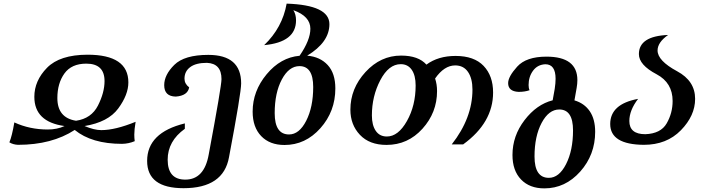

<svg xmlns="http://www.w3.org/2000/svg" viewBox="-20 -789 3903 1059"><path d="M79.1 9.8Q51.3 8.3 31.7 -3.9Q45.9 -37.1 59.1 -113.8Q143.6 -74.7 243.7 -74.7Q294.9 -74.7 335.9 -93.8Q169.4 -116.7 169.4 -254.9Q169.4 -343.8 239.5 -415.3Q309.6 -486.8 462.4 -487.3Q688 -487.3 688 -334.5Q688 -266.6 632.3 -190.9Q576.7 -115.2 446.3 -93.8Q500 -71.3 538.6 -71.3Q615.7 -71.3 728 -117.2Q720.7 -73.7 720.7 -46.4Q720.7 -27.8 723.1 -10.3Q689 3.9 652.8 4.4Q485.8 4.4 392.1 -72.3Q266.1 9.8 79.1 9.8ZM399.4 -123Q483.9 -135.3 520.3 -206.8Q556.6 -278.3 556.6 -341.8Q556.6 -438 456.1 -438Q374.5 -438 335.4 -383.8Q296.4 -329.6 296.4 -248Q296.4 -139.2 399.4 -123Z M992.2 249Q791.5 249 791.5 98.6Q791.5 -57.6 999.5 -108.4V-78.6Q904.8 -10.7 904.8 91.8Q904.8 201.7 1002 201.7Q1106.9 201.7 1131.3 62.5Q1201.7 -313.5 1201.7 -352.5Q1201.7 -439 1121.1 -442.4Q1060.5 -442.4 1029.1 -418.9Q997.6 -395.5 997.6 -355Q997.6 -326.7 1023.4 -307.1Q1015.1 -261.2 949.7 -256.3Q885.7 -257.3 885.7 -319.3Q885.7 -376 941.4 -431.2Q997.1 -486.3 1128.9 -486.3Q1310.1 -486.3 1310.1 -329.1Q1310.1 -276.4 1243.2 77.6Q1212.9 249 992.2 249Z M1574.2 -47.4Q1630.4 -47.4 1668.9 -122.8Q1707.5 -198.2 1707.5 -309.1Q1707.5 -424.3 1631.8 -424.3Q1573.7 -424.3 1534.4 -350.6Q1495.1 -276.9 1495.1 -165Q1495.1 -47.4 1574.2 -47.4ZM1549.3 10.7Q1467.8 10.7 1420.7 -38.3Q1373.5 -87.4 1373.5 -173.3Q1373.5 -286.6 1450.7 -379.4Q1527.8 -472.2 1632.3 -481.4Q1691.9 -567.9 1691.9 -630.4Q1691.9 -699.2 1598.1 -732.9Q1612.8 -709.5 1612.8 -676.8Q1612.8 -556.2 1437 -540Q1537.6 -636.2 1561 -769Q1796.9 -761.2 1796.9 -655.8Q1796.9 -556.2 1674.3 -481.9Q1745.1 -476.1 1787.4 -430.4Q1829.6 -384.8 1829.6 -301.3Q1829.6 -174.3 1747.1 -81.8Q1664.6 10.7 1549.3 10.7Z M2113.8 -36.1Q2176.3 -36.1 2224.4 -121.3Q2272.5 -206.5 2272.5 -317.4Q2272.5 -373 2251 -404.1Q2229.5 -435.1 2190.4 -435.1Q2124 -435.1 2077.6 -346.7Q2031.2 -258.3 2031.2 -152.3Q2031.2 -98.6 2052.5 -67.4Q2073.7 -36.1 2113.8 -36.1ZM2111.8 10.3Q2017.6 10.3 1965.1 -45.4Q1912.6 -101.1 1912.6 -184.1Q1912.6 -300.8 1995.8 -391.6Q2079.1 -482.4 2192.4 -482.4Q2287.6 -482.4 2332 -432.6Q2396.5 -480.5 2492.7 -480.5Q2595.2 -480.5 2647.5 -425.5Q2699.7 -370.6 2699.7 -278.8Q2699.7 -112.3 2534.7 7.3H2471.7Q2585.9 -138.2 2585.9 -294.9Q2585.9 -356.4 2561.3 -392.3Q2536.6 -428.2 2490.7 -428.2Q2430.2 -428.2 2379.9 -356Q2390.6 -323.7 2390.6 -286.6Q2390.6 -168 2310.1 -78.9Q2229.5 10.3 2111.8 10.3Z M3007.3 191.9Q3063.5 191.9 3102.1 116.5Q3140.6 41 3140.6 -69.8Q3140.6 -185.1 3064.9 -185.1Q3006.8 -185.1 2967.5 -111.3Q2928.2 -37.6 2928.2 74.2Q2928.2 191.9 3007.3 191.9ZM2982.4 250Q2900.9 250 2853.8 200.9Q2806.6 151.9 2806.6 65.9Q2806.6 -39.6 2873.3 -126.5Q2939.9 -213.4 3028.3 -235.8L3039.6 -298.8Q3044.4 -330.6 3044.4 -354.5Q3044.4 -434.6 2987.8 -434.6Q2944.8 -432.6 2920.2 -399.2Q2895.5 -365.7 2895.5 -319.8Q2895.5 -302.7 2900.9 -291.5Q2875.5 -282.2 2839.8 -282.2Q2782.7 -285.2 2782.7 -330.6Q2782.7 -366.2 2832.5 -421.4Q2882.3 -476.6 2994.1 -476.6Q3164.6 -476.6 3164.6 -347.2Q3164.6 -327.1 3160.6 -304.2L3148.4 -235.4Q3203.1 -219.2 3232.9 -175.5Q3262.7 -131.8 3262.7 -62Q3262.7 64.9 3180.2 157.5Q3097.7 250 2982.4 250Z M3531.2 9.8Q3345.7 8.3 3345.7 -105Q3345.7 -215.3 3499.5 -243.7Q3451.2 -180.7 3451.2 -121.6Q3451.2 -48.8 3539.1 -48.8Q3624.5 -51.8 3657.2 -108.6Q3689.9 -165.5 3689.9 -231.9Q3689.9 -332.5 3601.6 -379.4Q3503.9 -430.7 3503.9 -490.7Q3503.9 -589.8 3665 -596.2Q3606.9 -555.2 3606.9 -510.7Q3606.9 -454.1 3714.8 -396Q3814 -342.8 3814 -243.7Q3814 -150.9 3735.6 -70.6Q3657.2 9.8 3531.2 9.8Z"/></svg>

Font: Kelvinch
Style: Bold Italic
Weight: 700
Italic angle: -10°
Designer: Paul James Miller
Foundry: High-Logic / Made with FontCreator
Version: Version 3.30 September 23, 2016